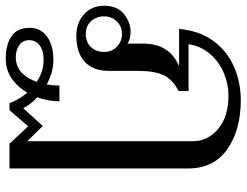

<svg xmlns="http://www.w3.org/2000/svg" viewBox="-115 -488 859 669"><g transform="rotate(90 314.5 -153.5)"><path d="M567 -379V243H481L420 178L364 243H340Q327 210 303 181Q283 215 253 235.5Q223 256 184 256Q136 256 106.5 236Q77 216 77 173Q77 134 107.5 112Q138 90 189 90Q231 90 274 113Q278 94 278 69H333Q333 107 319 146Q343 168 357 195L419 127L472 181V-396Q472 -448 429.5 -484Q387 -520 313 -520Q273 -520 234.5 -504Q196 -488 168.5 -456.5Q141 -425 134 -381H297V-346Q257 -326 242 -294Q227 -262 227 -206V-103Q227 -49 195.5 -19.5Q164 10 105 10Q60 10 30 -16.5Q0 -43 0 -87Q0 -133 29 -156Q58 -179 90 -179Q118 -179 132 -168V-223Q132 -315 211 -348H81Q87 -420 123.5 -468.5Q160 -517 214 -540Q268 -563 329 -563Q433 -563 500 -516Q567 -469 567 -379ZM161 -87Q161 -113 143 -131Q125 -149 98 -149Q72 -149 54.5 -131Q37 -113 37 -87Q37 -60 53.5 -41.5Q70 -23 98 -23Q128 -23 144.5 -41.5Q161 -60 161 -87ZM265 148Q230 124 187 124Q157 124 138.5 137.5Q120 151 120 174Q120 197 137.5 209Q155 221 179 221Q210 221 231.5 202Q253 183 265 148Z"/></g></svg>

Font: TavirajRegular
Style: Regular
Weight: 400
Designer: Katatrad Team
Foundry: CadsonDemak
Version: Version 1.000